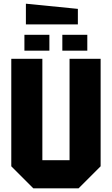

<svg xmlns="http://www.w3.org/2000/svg" viewBox="-20 -1018 605 1038"><path d="M41 -119V-700H209V-152H356V-700H524V-119L405 0H160ZM112 -744V-830H247V-744ZM317 -744V-830H452V-744ZM401 -886H120V-998L401 -970Z"/></svg>

Font: Tektur SemiCondensed
Style: Bold
Weight: 700
Width: 4
Designer: Adam Jagosz
Foundry: Adam Jagosz
Version: Version 1.005;gftools[0.9.30]